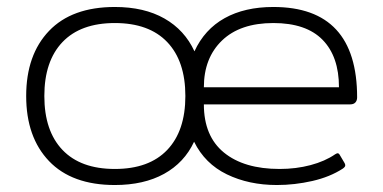

<svg xmlns="http://www.w3.org/2000/svg" viewBox="-20 -515 1098 550"><path d="M55 -240Q55 -358 120.5 -426.5Q186 -495 309 -495Q393 -495 451 -462Q509 -429 537 -368Q566 -431 623.5 -463Q681 -495 763 -495Q1003 -495 1003 -236Q1003 -227 998 -221.5Q993 -216 983 -216H564Q564 -125 621.5 -78Q679 -31 781 -31Q828 -31 869.5 -42Q911 -53 940 -73Q945 -76 947 -76Q951 -76 954 -70L967 -48Q969 -45 969 -41Q969 -37 962 -32Q925 -8 874.5 3.5Q824 15 773 15Q693 15 630 -15.5Q567 -46 536 -109Q508 -49 450 -17Q392 15 309 15Q186 15 120.5 -53.5Q55 -122 55 -240ZM511 -240Q511 -340 459 -394.5Q407 -449 309 -449Q211 -449 159 -394.5Q107 -340 107 -240Q107 -140 159 -85.5Q211 -31 309 -31Q407 -31 459 -85.5Q511 -140 511 -240ZM951 -265Q951 -353 904 -401Q857 -449 763 -449Q668 -449 616 -399Q564 -349 564 -265Z"/></svg>

Font: Mitr ExtraLight
Style: Regular
Weight: 250
Designer: Thanarat Vachiruckul
Foundry: Cadson Demak Co.,Ltd.
Version: Version 1.000